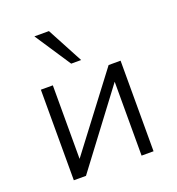

<svg xmlns="http://www.w3.org/2000/svg" viewBox="-136 -869 902 980"><g transform="rotate(-20 314.5 -379.5)"><path d="M98 0V-492H163V-86H158L466 -492H531V0H466V-408H471L164 0ZM289 -564 160 -759H239L343 -564Z"/></g></svg>

Font: Nunito Sans 8pt Light
Style: Regular
Weight: 300
Version: Version 3.101;gftools[0.9.27]